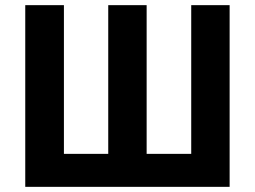

<svg xmlns="http://www.w3.org/2000/svg" viewBox="-20 -725 989 745"><path d="M78 0V-705H228V-128H400V-705H549V-128H722V-705H871V0Z"/></svg>

Font: Nunito Sans 7pt Condensed ExtraBold
Style: Regular
Weight: 800
Width: 3
Designer: Vernon Adams
Foundry: Vernon Adams
Version: Version 3.101;gftools[0.9.27]